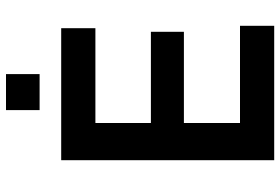

<svg xmlns="http://www.w3.org/2000/svg" viewBox="-167 -767 934 640"><g transform="rotate(-90 300.0 -447.0)"><path d="M86 0V-710H526V-596H210V-411H514V-301H210V-114H534V0ZM253 -782V-894H373V-782Z"/></g></svg>

Font: Geist Mono SemiBold
Style: Regular
Weight: 600
Monospace: yes
Designer: Basement.studio, Andrés Briganti, Mateo Zaragoza
Foundry: Basement.studio, Vercel, Andrés Briganti, Guido Ferreyra, Mateo Zaragoza
Version: Version 1.500; ttfautohint (v1.8.4.7-5d5b)